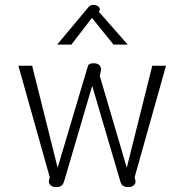

<svg xmlns="http://www.w3.org/2000/svg" viewBox="-20 -753 752 783"><path d="M180 -18 183 -30 55 -485H111L215 -69L338 -482Q341 -495 361 -495Q377 -495 384.5 -488Q392 -481 392 -470Q392 -465 391 -462L387 -443L497 -69L601 -485H657L529 -30L532 -18Q535 -7 526.5 1.5Q518 10 504 10Q490 10 482.5 5Q475 0 471 -12L356 -403L241 -12Q237 0 229.5 5Q222 10 208 10Q194 10 185.5 1.5Q177 -7 180 -18ZM335 -717Q343 -727 347.5 -730Q352 -733 360 -733Q375 -733 382.5 -725Q390 -717 386 -710L383 -705L501 -571H443L355 -680L271 -571H213Z"/></svg>

Font: Niramit ExtraLight
Style: Regular
Weight: 200
Designer: Katatrad Aksorn Co.,Ltd.
Foundry: Cadson Demak Co.,Ltd.
Version: Version 1.000; ttfautohint (v1.6)